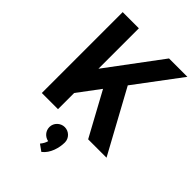

<svg xmlns="http://www.w3.org/2000/svg" viewBox="-275 -809 1175 1175"><g transform="rotate(45 312.5 -221.5)"><path d="M205 -140 312 -283 466 0H625L404 -405L625 -700H466L205 -350V-700H65V0H205ZM379 114C379 78 349 48 312 48C276 48 245 78 245 114C245 148 269 175 301 181C297 196 290 210 276 227L318 257C362 224 379 160 379 114Z"/></g></svg>

Font: Righteous
Style: Regular
Weight: 400
Designer: Astigmatic (AOETI)
Foundry: Astigmatic (AOETI)
Version: Version 1.000